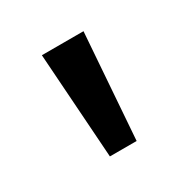

<svg xmlns="http://www.w3.org/2000/svg" viewBox="-65 -790 308 316"><g transform="rotate(-30 88.5 -632.0)"><path d="M62.5 -532.2 48.8 -732.4H127.9L113.3 -532.2Z"/></g></svg>

Font: Lohit Devanagari
Style: Regular
Weight: 400
Version: 2.95.4